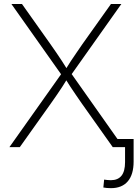

<svg xmlns="http://www.w3.org/2000/svg" viewBox="-20 -748 699 976"><path d="M27.8 0 302.2 -387.2V-354L38.1 -727.5H91.8L235.8 -524.4Q252.9 -500 267.3 -479Q281.7 -458 295.4 -437Q309.1 -416 323.7 -392.1H311.5Q326.2 -416 339.8 -437Q353.5 -458 368.2 -479Q382.8 -500 399.4 -524.4L543.9 -727.5H596.7L332.5 -354.5V-388.2L606.4 0H553.2L395 -223.1Q379.4 -245.6 365.5 -265.9Q351.6 -286.1 338.1 -306.6Q324.7 -327.1 310.5 -350.1H323.7Q310.1 -327.1 296.6 -306.9Q283.2 -286.6 269.5 -266.4Q255.9 -246.1 239.3 -223.1L80.6 0ZM543.5 208.5Q532.7 208.5 522.7 207.5Q512.7 206.5 505.4 205.1L509.3 165Q516.6 166 525.4 167Q534.2 168 543.5 168Q579.1 168 597.4 145.5Q615.7 123 615.7 76.2V0H568.4V-41.5H659.2V73.2Q659.2 139.2 629.6 173.8Q600.1 208.5 543.5 208.5Z"/></svg>

Font: Inter 17pt ExtraLight
Style: Regular
Weight: 250
Version: Version 4.001;git-66647c0bb